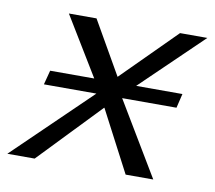

<svg xmlns="http://www.w3.org/2000/svg" viewBox="-63 -540 681 609"><g transform="rotate(10 277.5 -236.0)"><path d="M-3 0 242 -237H73L85 -283H227L112 -472H201L299 -301L470 -472H558L362 -283H511L500 -237H325L467 0H378L275 -197H274L85 0Z"/></g></svg>

Font: Coval
Style: Light Italic
Weight: 300
Foundry: Context Ltd
Version: Version 001.000